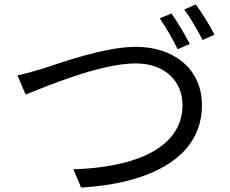

<svg xmlns="http://www.w3.org/2000/svg" viewBox="-20 -845 1040 869"><path d="M59 -504 96 -417C175 -448 430 -558 594 -558C729 -558 806 -475 806 -370C806 -166 572 -86 312 -79L347 4C655 -14 894 -129 894 -369C894 -537 762 -633 596 -633C450 -633 254 -560 169 -533C131 -522 95 -511 59 -504ZM756 -784 703 -762C730 -723 765 -663 784 -622L839 -646C818 -687 782 -748 756 -784ZM866 -825 814 -802C842 -764 875 -707 897 -664L951 -688C932 -725 894 -788 866 -825Z"/></svg>

Font: ChiuKong Gothic CL
Style: Regular
Weight: 400
Designer: Ryoko NISHIZUKA 西塚涼子 (kana, bopomofo & ideographs); Paul D. Hunt (Latin, Greek & Cyrillic); Sandoll Communications 산돌커뮤니
Foundry: Adobe
Version: Version 1.300